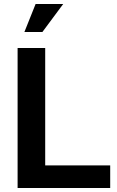

<svg xmlns="http://www.w3.org/2000/svg" viewBox="-20 -940 587 960"><path d="M68 -700H206V-113H531V0H68ZM158 -920H296L192 -780H102Z"/></svg>

Font: Uncut Sans Variable
Style: Regular
Weight: 400
Designer: Kasper Nordkvist
Foundry: UNCUT.wtf
Version: Version 1.303;Glyphs 3.1.2 (3151)